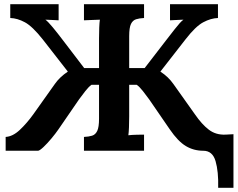

<svg xmlns="http://www.w3.org/2000/svg" viewBox="-20 -720 1135 917"><path d="M1022 177Q1024 99 1009.5 49.5Q995 0 951 0Q905 0 867.5 -22.5Q830 -45 791 -102L692 -246Q678 -265 662.5 -285Q647 -305 633 -315H597V-164Q597 -137 596 -112Q595 -87 593 -74Q610 -76 634 -76.5Q658 -77 668 -77V0H381V-66Q404 -67 420 -72Q436 -77 444.5 -95Q453 -113 453 -153V-315H417Q403 -305 387.5 -285Q372 -265 358 -246L259 -102Q246 -83 226 -59Q206 -35 188 -18Q170 -1 162 0H7V-66Q41 -68 74.5 -99.5Q108 -131 139 -174L242 -319Q265 -352 304 -378L184 -532Q135 -594 99 -613.5Q63 -633 29 -634V-700H260V-623Q250 -624 231.5 -624.5Q213 -625 197 -626Q210 -616 232 -589.5Q254 -563 282 -526L382 -395H453V-536Q453 -563 454 -588Q455 -613 457 -626Q441 -625 416.5 -624.5Q392 -624 381 -623V-700H668V-634Q646 -633 630 -628Q614 -623 605.5 -605.5Q597 -588 597 -547V-395H671L772 -526Q799 -561 814 -580Q829 -599 838 -609Q847 -619 856 -626Q840 -625 821.5 -624.5Q803 -624 792 -623V-700H1021V-634Q987 -633 950.5 -613.5Q914 -594 866 -532L746 -378Q766 -365 781 -350.5Q796 -336 808 -319L911 -174Q944 -126 977.5 -100.5Q1011 -75 1057 -77L1095 -79V177Z"/></svg>

Font: Lora
Style: Bold
Weight: 700
Designer: Olga Karpushina, Alexei Vanyashin (Cyrillic)
Foundry: Cyreal
Version: Version 3.006; ttfautohint (v1.8.4.7-5d5b);gftools[0.9.30]